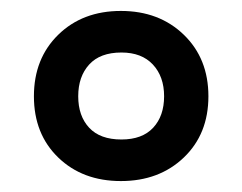

<svg xmlns="http://www.w3.org/2000/svg" viewBox="-20 -744 443 351"><path d="M201 -413Q131 -413 86.5 -456Q42 -499 42 -568Q42 -637 86.5 -680.5Q131 -724 201 -724Q271 -724 316 -680.5Q361 -637 361 -568Q361 -499 316 -456Q271 -413 201 -413ZM202 -489Q240 -489 260 -510.5Q280 -532 280 -568Q280 -604 259.5 -626Q239 -648 202 -648Q163 -648 143 -626Q123 -604 123 -568Q123 -532 143 -510.5Q163 -489 202 -489Z"/></svg>

Font: Noto Sans Lao SemiCondensed SemiBold
Style: Regular
Weight: 600
Width: 4
Designer: Monotype Design Team
Foundry: Monotype Imaging Inc.
Version: Version 2.003; ttfautohint (v1.8.4.7-5d5b)